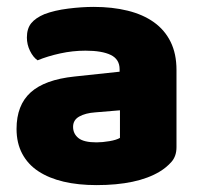

<svg xmlns="http://www.w3.org/2000/svg" viewBox="-20 -521 584 557"><path d="M260 -108Q277 -108 297.5 -111.5Q318 -115 328 -121V-201L256 -195Q228 -193 210 -183Q192 -173 192 -153Q192 -133 207.5 -120.5Q223 -108 260 -108ZM252 -501Q306 -501 350.5 -490Q395 -479 426.5 -456.5Q458 -434 475 -399.5Q492 -365 492 -318V-94Q492 -68 477.5 -51.5Q463 -35 443 -23Q378 16 260 16Q207 16 164.5 6Q122 -4 91.5 -24Q61 -44 44.5 -75Q28 -106 28 -147Q28 -216 69 -253Q110 -290 196 -299L327 -313V-320Q327 -349 301.5 -361.5Q276 -374 228 -374Q191 -374 154.5 -366Q118 -358 89 -346Q76 -355 67 -373.5Q58 -392 58 -412Q58 -438 70.5 -453.5Q83 -469 109 -480Q138 -491 177.5 -496Q217 -501 252 -501Z"/></svg>

Font: Baloo Bhai 2 ExtraBold
Style: Regular
Weight: 800
Designer: Supriya Tembe, Noopur Datye and Ek Type
Foundry: Ek Type
Version: Version 1.640;PS 1.000;hotconv 16.6.51;makeotf.lib2.5.65220;